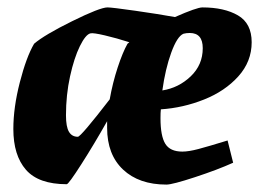

<svg xmlns="http://www.w3.org/2000/svg" viewBox="-20 -489 699 518"><path d="M414 -194Q413 -186 413 -170Q413 -122 426 -101Q439 -80 472 -80Q489 -80 515.5 -87Q542 -94 594 -110L609 -50Q567 -31 506 -11Q445 9 429 9Q355 9 312 -31.5Q269 -72 269 -144V-162Q234 -100 199.5 -46Q165 8 160 8Q84 8 50 -31Q16 -70 16 -141Q16 -199 33.5 -267Q51 -335 72 -371Q100 -395 175 -432Q250 -469 270 -469Q282 -469 345 -460Q408 -451 452 -443Q511 -469 526 -469Q585 -469 622 -447.5Q659 -426 659 -375Q659 -323 623 -283Q587 -243 530.5 -220.5Q474 -198 414 -194ZM324 -371 329 -375Q295 -386 263 -393.5Q231 -401 224 -399Q211 -396 195.5 -364.5Q180 -333 169 -283Q158 -233 158 -178Q158 -147 166 -133.5Q174 -120 190 -120Q198 -120 276 -221Q284 -266 297.5 -307Q311 -348 324 -371ZM418 -245Q462 -252 494.5 -283Q527 -314 527 -359Q527 -400 492 -400Q483 -400 475 -398Q458 -391 442 -347Q426 -303 418 -245Z"/></svg>

Font: Grenze
Style: Bold Italic
Weight: 700
Italic angle: -10°
Designer: Renata Polastri
Foundry: Omnibus-Type
Version: Version 1.002; ttfautohint (v1.8)